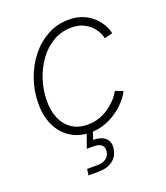

<svg xmlns="http://www.w3.org/2000/svg" viewBox="-138 -644 816 944"><g transform="rotate(-20 270.0 -172.5)"><path d="M244.6 9.3Q184.6 9.3 140.4 -19.3Q96.2 -47.9 72.8 -98.9Q49.3 -149.9 50.8 -216.8Q51.8 -279.3 72.5 -338.6Q93.3 -397.9 130.6 -445.3Q168 -492.7 219 -520.8Q270 -548.8 331.5 -548.8Q375 -548.8 407.5 -534.7Q439.9 -520.5 461.7 -498.8Q483.4 -477.1 495.4 -453.9Q507.3 -430.7 509.8 -412.6L467.3 -401.9Q465.8 -415 457 -432.9Q448.2 -450.7 431.9 -467.8Q415.5 -484.9 390.6 -496.3Q365.7 -507.8 330.6 -507.8Q277.3 -507.8 234.4 -482.4Q191.4 -457 160.4 -414.6Q129.4 -372.1 112.5 -320.1Q95.7 -268.1 94.7 -214.8Q93.3 -160.6 110.6 -119.1Q127.9 -77.6 162.1 -54.7Q196.3 -31.7 245.6 -31.7Q281.7 -31.7 312 -43.7Q342.3 -55.7 365.5 -73.7Q388.7 -91.8 404.1 -110.4Q419.4 -128.9 425.3 -142.1L465.3 -127Q457 -108.4 437.7 -85.2Q418.5 -62 389.6 -40.5Q360.8 -19 324.2 -4.9Q287.6 9.3 244.6 9.3ZM161.6 204.1 166.5 171.9H217.8Q247.6 171.9 264.6 159.9Q281.7 147.9 285.6 125.5Q289.1 103 276.1 90.6Q263.2 78.1 231 78.1H198.7L231.9 -14.2H258.8V0L243.2 47.4Q287.1 48.8 307.9 68.8Q328.6 88.9 322.3 125Q316.4 162.6 287.8 183.3Q259.3 204.1 212.9 204.1Z"/></g></svg>

Font: Inter 17pt ExtraLight
Style: Italic
Weight: 250
Italic angle: -9.3988°
Version: Version 4.001;git-66647c0bb